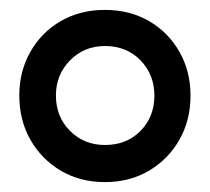

<svg xmlns="http://www.w3.org/2000/svg" viewBox="-20 -647 425 388"><path d="M192 -279Q142 -279 103 -302Q64 -325 41.5 -364.5Q19 -404 19 -454Q19 -503 41.5 -542.5Q64 -582 103 -604.5Q142 -627 192 -627Q242 -627 281 -604.5Q320 -582 342.5 -542.5Q365 -503 365 -454Q365 -404 342.5 -364.5Q320 -325 281 -302Q242 -279 192 -279ZM192 -354Q236 -354 264 -382.5Q292 -411 292 -454Q292 -496 264 -525Q236 -554 192 -554Q150 -554 121.5 -525Q93 -496 93 -454Q93 -411 121.5 -382.5Q150 -354 192 -354Z"/></svg>

Font: Piazzolla ExtraBold
Style: Regular
Weight: 800
Designer: Juan Pablo del Peral
Foundry: Huerta Tipografica
Version: Version 1.330